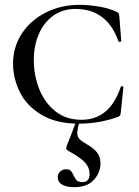

<svg xmlns="http://www.w3.org/2000/svg" viewBox="-20 -500 576 795"><path d="M462 -451Q469 -448 471 -445Q473 -442 474 -434L482 -331Q482 -328 476.5 -327Q471 -326 470 -330Q423 -463 292 -463Q241 -463 202 -436Q163 -409 141.5 -360.5Q120 -312 120 -251Q120 -189 142 -132.5Q164 -76 208.5 -40Q253 -4 317 -4Q375 -4 415.5 -37Q456 -70 480 -140Q481 -144 486 -143Q491 -142 491 -139L480 -33Q479 -25 477 -22Q475 -19 466 -15Q389 12 306 12Q211 12 149.5 -26Q88 -64 61 -121Q34 -178 34 -236Q34 -305 70 -360.5Q106 -416 169.5 -448Q233 -480 310 -480Q348 -480 391.5 -472.5Q435 -465 462 -451ZM300 51Q300 66 309 75.5Q318 85 342 99Q367 113 381.5 131Q396 149 396 176Q396 215 368.5 245Q341 275 287 275Q256 275 237.5 264.5Q219 254 219 234Q219 220 229 210.5Q239 201 253 201Q267 201 273 207Q279 213 285 227Q291 240 298 247Q305 254 321 254Q351 254 351 220Q351 194 332.5 173.5Q314 153 267 127Q254 120 254 114Q254 110 259 97Q274 61 288 22L296 1L310 2Q300 33 300 51Z"/></svg>

Font: Cormorant SC Medium
Style: Regular
Weight: 500
Designer: Christian Thalmann (Catharsis Fonts)
Foundry: Catharsis Fonts
Version: Version 4.000